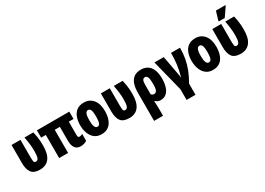

<svg xmlns="http://www.w3.org/2000/svg" viewBox="-2 -1777 4172 3019"><g transform="rotate(-30 2084.0 -268.0)"><path d="M247 8Q136 8 92.5 -51.5Q49 -111 49 -223V-553H211V-235Q211 -180 217 -157Q223 -134 252 -134Q285 -134 299 -171Q313 -208 313 -297Q313 -354 305.5 -418Q298 -482 284 -553H445Q457 -501 463.5 -459Q470 -417 472.5 -379Q475 -341 475 -298Q475 -144 416.5 -68Q358 8 247 8Z M985 10Q850 10 850 -172V-420H757V0H595V-420H510V-553H1098V-420H1012V-176Q1012 -131 1040 -131Q1069 -131 1098 -148V-24Q1076 -7 1045 1.5Q1014 10 985 10Z M1589 -278Q1589 -225 1577.5 -173.5Q1566 -122 1540 -80.5Q1514 -39 1470.5 -14.5Q1427 10 1363 10Q1304 10 1261.5 -14Q1219 -38 1191.5 -79Q1164 -120 1151 -171.5Q1138 -223 1138 -278Q1138 -358 1161 -422.5Q1184 -487 1234 -525Q1284 -563 1365 -563Q1466 -563 1527.5 -489Q1589 -415 1589 -278ZM1302 -276Q1302 -125 1364 -125Q1398 -125 1411.5 -163.5Q1425 -202 1425 -278Q1425 -354 1411.5 -391Q1398 -428 1364 -428Q1332 -428 1317 -391Q1302 -354 1302 -276Z M1869 8Q1758 8 1714.5 -51.5Q1671 -111 1671 -223V-553H1833V-235Q1833 -180 1839 -157Q1845 -134 1874 -134Q1907 -134 1921 -171Q1935 -208 1935 -297Q1935 -354 1927.5 -418Q1920 -482 1906 -553H2067Q2079 -501 2085.5 -459Q2092 -417 2094.5 -379Q2097 -341 2097 -298Q2097 -144 2038.5 -68Q1980 8 1869 8Z M2180 240V-273Q2180 -357 2201 -422.5Q2222 -488 2271 -525.5Q2320 -563 2403 -563Q2465 -563 2514.5 -534Q2564 -505 2593 -441Q2622 -377 2622 -271Q2622 -196 2603.5 -132Q2585 -68 2543.5 -29Q2502 10 2433 10Q2403 10 2381 -1Q2359 -12 2344 -27H2336Q2340 11 2341 46Q2342 81 2342 107V240ZM2393 -125Q2426 -125 2442 -156.5Q2458 -188 2458 -271Q2458 -363 2442.5 -395.5Q2427 -428 2398 -428Q2371 -428 2356.5 -406Q2342 -384 2342 -321V-148Q2353 -138 2365 -131.5Q2377 -125 2393 -125Z M2787 210V16L2644 -553H2813L2876 -211Q2879 -194 2882 -176.5Q2885 -159 2886 -142H2889Q2921 -253 2933 -349.5Q2945 -446 2945 -553H3108Q3108 -449 3091 -357Q3074 -265 3039 -176Q3004 -87 2949 8V210Z M3612 -278Q3612 -225 3600.5 -173.5Q3589 -122 3563 -80.5Q3537 -39 3493.5 -14.5Q3450 10 3386 10Q3327 10 3284.5 -14Q3242 -38 3214.5 -79Q3187 -120 3174 -171.5Q3161 -223 3161 -278Q3161 -358 3184 -422.5Q3207 -487 3257 -525Q3307 -563 3388 -563Q3489 -563 3550.5 -489Q3612 -415 3612 -278ZM3325 -276Q3325 -125 3387 -125Q3421 -125 3434.5 -163.5Q3448 -202 3448 -278Q3448 -354 3434.5 -391Q3421 -428 3387 -428Q3355 -428 3340 -391Q3325 -354 3325 -276Z M3892 8Q3781 8 3737.5 -51.5Q3694 -111 3694 -223V-553H3856V-235Q3856 -180 3862 -157Q3868 -134 3897 -134Q3930 -134 3944 -171Q3958 -208 3958 -297Q3958 -354 3950.5 -418Q3943 -482 3929 -553H4090Q4102 -501 4108.5 -459Q4115 -417 4117.5 -379Q4120 -341 4120 -298Q4120 -144 4061.5 -68Q4003 8 3892 8ZM3842 -606V-620L3889 -776H4061V-766L3951 -606Z"/></g></svg>

Font: Noto Sans ExtraCondensed Black
Style: Regular
Weight: 900
Width: 2
Designer: Monotype Design Team
Foundry: Monotype Imaging Inc.
Version: Version 2.013; ttfautohint (v1.8.4.7-5d5b)